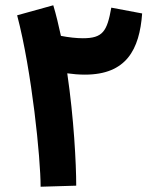

<svg xmlns="http://www.w3.org/2000/svg" viewBox="-20 -704 584 728"><path d="M269 0C269 -84 260 -256 235 -426C256 -423 279 -421 302 -421C459 -421 509 -516 519 -653L402 -675C386 -585 370 -559 294 -559C272 -559 241 -562 211 -568C202 -609 193 -648 182 -684L45 -646C101 -433 134 -103 134 4Z"/></svg>

Font: Noto Sans Arabic UI
Style: Bold
Weight: 700
Designer: Monotype Design Team, Nadine Chahine and Nizar Qandah
Foundry: Monotype Imaging Inc.
Version: Version 2.010